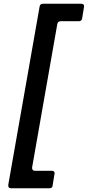

<svg xmlns="http://www.w3.org/2000/svg" viewBox="-20 -892 468 1022"><path d="M38 110Q30 110 26.5 105Q23 100 24 92L191 -858Q194 -872 208 -872H413Q421 -872 425 -867Q429 -862 427 -854L417 -793Q414 -779 400 -779H302Q288 -779 285 -764L151 -1V3Q151 9 154.5 13Q158 17 165 17H256Q264 17 268 21.5Q272 26 270 34L260 96Q259 110 243 110Z"/></svg>

Font: Open Sauce Two
Style: Bold Italic
Weight: 700
Italic angle: -10°
Designer: Alfredo Marco Pradil
Foundry: Creative Sauce Fz LLC
Version: Version 1.477